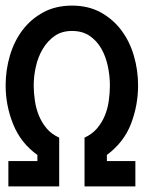

<svg xmlns="http://www.w3.org/2000/svg" viewBox="-30 -668 596 688"><path d="M464.8 -361.8Q464.8 -291 439.5 -224.6Q414.1 -158.2 353 -112.8V-90.8H455.1V0H272.9V-174.8Q299.8 -187 317.4 -207.5Q335 -228 345.5 -253.4Q356 -278.8 359.9 -307.4Q363.8 -335.9 363.8 -361.8Q363.8 -396 356.4 -430.9Q349.1 -465.8 333 -493.9Q316.9 -522 291 -539.6Q265.1 -557.1 228 -557.1Q191.9 -557.1 166.5 -539.6Q141.1 -522 124 -493.9Q106.9 -465.8 98.9 -430.9Q90.8 -396 90.8 -361.8Q90.8 -335.9 95 -307.4Q99.1 -278.8 109.6 -253.4Q120.1 -228 137.5 -207.5Q154.8 -187 182.1 -174.8V0H0V-90.8H104V-112.8Q44.9 -154.8 17.6 -221.9Q-9.8 -289.1 -9.8 -361.8Q-9.8 -417 5.6 -469Q21 -521 51 -560.5Q81.1 -600.1 125.5 -624Q169.9 -647.9 228 -647.9Q286.1 -647.9 330.1 -624Q374 -600.1 404.1 -560.5Q434.1 -521 449.5 -469Q464.8 -417 464.8 -361.8Z"/></svg>

Font: Anonymous Pro
Style: Bold
Weight: 700
Monospace: yes
Designer: Mark Simonson
Version: Version 1.003